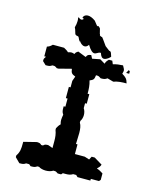

<svg xmlns="http://www.w3.org/2000/svg" viewBox="-132 -1007 884 1092"><g transform="rotate(15 310.0 -461.0)"><path d="M243 -765 241 -763C237 -767 233 -775 228 -786L225 -789L212 -792L206 -797C200 -819 195 -832 193 -834C197 -848 199 -861 199 -872C199 -879 199 -885 197 -891L200 -895C206 -889 212 -886 217 -886C222 -886 226 -888 230 -893C232 -895 224 -895 221 -898C221 -905 230 -918 249 -918C260 -918 275 -913 293 -900L311 -877C315 -873 319 -873 321 -876C338 -860 329 -875 340 -835C346 -830 335 -828 354 -820C354 -822 354 -822 355 -822C358 -822 368 -807 390 -776L415 -757C416 -757 415 -756 416 -756C430 -756 430 -741 436 -726C432 -720 414 -704 399 -704C388 -704 380 -712 374 -732H371C359 -732 350 -720 338 -720C328 -720 315 -729 297 -759C290 -748 282 -744 274 -744C259 -744 247 -758 243 -765ZM514 -640 522 -630ZM98 -706C87 -695 81 -691 68 -687V-630H78C69 -616 68 -619 68 -602L88 -583C107 -583 113 -583 126 -592C143 -592 140 -592 154 -583H164L238 -602C241 -577 246 -573 268 -564L258 -536V-498H248V-432H258V-384H248V-375C248 -360 249 -349 258 -337C256 -324 254 -315 254 -305C254 -298 255 -290 258 -280C248 -271 245 -264 238 -252V-242C246 -222 248 -201 248 -179V-138L220 -148C204 -147 201 -147 192 -138H182C172 -147 170 -147 154 -148L78 -129V-119C78 -89 77 -69 60 -44V-34L88 -6C107 -6 113 -6 126 -15H144L154 -6C173 -6 179 -6 192 -15H202C211 -8 228 -4 244 -4C260 -4 276 -8 286 -15C303 -15 300 -15 314 -6H334L342 -15H360C375 -15 388 -17 400 -25H418L428 -15H504V-25H552L560 -34V-72C546 -81 538 -86 522 -91C533 -102 538 -106 542 -119L494 -148H476L466 -129L438 -138H380V-195H371C371 -213 373 -237 373 -260C373 -283 370 -304 361 -318V-328C368 -337 372 -351 372 -365C372 -379 368 -393 361 -403V-432H371V-488H361C361 -515 360 -538 352 -564C374 -573 377 -577 380 -602C397 -602 396 -601 410 -592C429 -592 435 -593 448 -602L484 -592C509 -601 532 -602 560 -602C553 -628 545 -635 522 -649C524 -657 526 -662 526 -667C526 -676 522 -681 514 -696C493 -695 475 -693 456 -687L448 -706H428C417 -695 414 -691 410 -678L380 -696L334 -687L324 -706C305 -702 305 -703 296 -687L248 -706C233 -696 236 -698 230 -687C221 -690 216 -691 212 -691C207 -691 202 -690 192 -687C183 -696 176 -699 164 -706ZM552 -678 542 -659H560V-670C560 -675 560 -674 552 -678Z"/></g></svg>

Font: GNUTypewriter
Style: Standard
Weight: 400
Version: Version 001.000